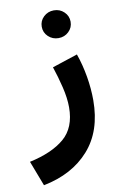

<svg xmlns="http://www.w3.org/2000/svg" viewBox="-112 -588 565 905"><g transform="rotate(-10 170.5 -136.0)"><path d="M142.6 -471.7Q142.6 -499.5 162.8 -518.8Q183.1 -538.1 211.9 -538.1Q240.7 -538.1 260.7 -518.8Q280.8 -499.5 280.8 -471.7Q280.8 -443.8 260.7 -424.6Q240.7 -405.3 211.9 -405.3Q183.1 -405.3 162.8 -424.6Q142.6 -443.8 142.6 -471.7ZM23.4 265.6 -22.5 145.5Q85.9 122.1 144.8 71.8Q203.6 21.5 203.6 -75.7Q203.6 -119.6 190.7 -173.1Q177.7 -226.6 161.6 -274.4L283.2 -314.5Q301.8 -261.7 311.8 -202.9Q321.8 -144 321.8 -88.9Q321.8 58.6 241.9 148.4Q162.1 238.3 23.4 265.6Z"/></g></svg>

Font: Vazirmatn RD UI
Style: Bold
Weight: 700
Designer: Saber Rastikerdar
Foundry: Saber Rastikerdar
Version: Version 33.003